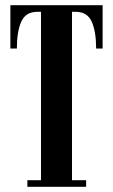

<svg xmlns="http://www.w3.org/2000/svg" viewBox="-20 -720 436 740"><path d="M85.5 0V-25.5H138V-674.5H124Q79 -674.5 62 -636.5Q45 -598.5 45 -533H20V-700H375.5V-533H350.5Q350.5 -598.5 333.5 -636.5Q316.5 -674.5 271.5 -674.5H257.5V-25.5H312V0Z"/></svg>

Font: Imbue 50pt
Style: Bold
Weight: 700
Designer: Tyler Finck
Foundry: Etcetera Type Company
Version: Version 1.102; ttfautohint (v1.8.3)